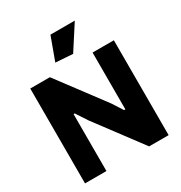

<svg xmlns="http://www.w3.org/2000/svg" viewBox="-222 -1142 1220 1297"><g transform="rotate(-30 388.0 -493.5)"><path d="M296 -807 362 -987H552L430 -798ZM62 -740H215L486 -378L538 -297H548V-740H714V0H562L295 -357L238 -444H229V0H62Z"/></g></svg>

Font: Encode Sans Narrow
Style: ExtraBold
Weight: 800
Designer: Pablo Impallari, Andres Torresi
Foundry: Pablo Impallari, Andres Torresi
Version: Version 1.000; ttfautohint (v1.00) -l 8 -r 50 -G 200 -x 14 -